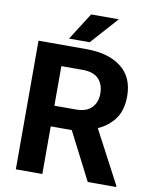

<svg xmlns="http://www.w3.org/2000/svg" viewBox="-97 -973 834 1045"><g transform="rotate(10 320.5 -450.5)"><path d="M460.9 0 326.2 -263.2H210V0H63.5V-710.9H328.6Q450.7 -710.9 521 -656.2Q591.3 -601.6 591.3 -496.6Q591.3 -419.9 556.9 -372.1Q522.5 -324.2 463.9 -298.3L617.7 -6.8V0ZM328.6 -596.2H210V-377.4H329.6Q387.2 -377.4 416 -407.5Q444.8 -437.5 444.8 -485.8Q444.8 -536.6 416 -566.4Q387.2 -596.2 328.6 -596.2ZM225.1 -751 320.8 -901.4H473.6L339.4 -751Z"/></g></svg>

Font: Vazirmatn UI FD
Style: Bold
Weight: 700
Designer: Saber Rastikerdar
Foundry: Saber Rastikerdar
Version: Version 33.003